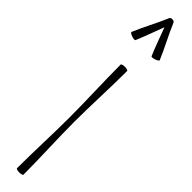

<svg xmlns="http://www.w3.org/2000/svg" viewBox="-434 -1107 1048 1048"><g transform="rotate(45 89.5 -583.5)"><path d="M27 -952C50 -1005 68 -1059 89 -1113C110 -1059 128 -1005 151 -952C152 -948 164 -948 177 -953C190 -957 200 -964 198 -968C170 -1035 134 -1099 106 -1166C103 -1172 96 -1175 89 -1174C84 -1176 75 -1173 72 -1166C44 -1099 8 -1035 -20 -968C-22 -964 -12 -957 1 -953C14 -948 26 -948 27 -952ZM64 -800C64 -667 71 -533 71 -400C71 -267 64 -133 64 0C64 4 75 8 89 8C103 8 114 4 114 0C114 -133 106 -267 106 -400C106 -533 114 -667 114 -800C114 -804 103 -808 89 -808C75 -808 64 -804 64 -800Z"/></g></svg>

Font: Nupuram Condensed Thin
Style: Regular
Weight: 100
Width: 3
Designer: Santhosh Thottingal (santhosh.thottingal@gmail.com)
Foundry: SMC
Version: Version 1.000